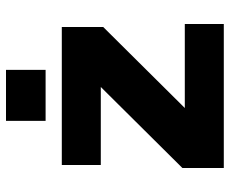

<svg xmlns="http://www.w3.org/2000/svg" viewBox="-83 -683 766 640"><g transform="rotate(-90 300.0 -363.0)"><path d="M60 0V-138L330 -410H70V-540H530V-402L260 -130H540V0ZM217 -594V-726H387V-594Z"/></g></svg>

Font: Geist Mono Black
Style: Regular
Weight: 900
Monospace: yes
Designer: Basement.studio, Andrés Briganti, Mateo Zaragoza
Foundry: Basement.studio, Vercel, Andrés Briganti, Guido Ferreyra, Mateo Zaragoza
Version: Version 1.500; ttfautohint (v1.8.4.7-5d5b)